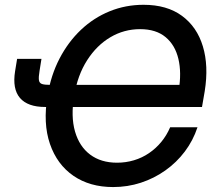

<svg xmlns="http://www.w3.org/2000/svg" viewBox="-20 -758 891 789"><path d="M444.8 10.7Q349.1 10.7 281.7 -35.6Q214.4 -82 185.3 -166.5Q156.2 -251 175.3 -364.7Q189 -448.7 224.6 -517.3Q260.3 -585.9 312.7 -635.5Q365.2 -685.1 430.7 -711.7Q496.1 -738.3 569.8 -738.3Q666 -738.3 727.8 -692.9Q789.6 -647.5 813.7 -567.4Q837.9 -487.3 821.3 -383.3L810.1 -318.4H245.1L260.3 -409.2H747.6L714.4 -387.2Q726.6 -459 713.1 -515.9Q699.7 -572.8 660.4 -605.5Q621.1 -638.2 555.7 -638.2Q489.7 -638.2 433.6 -605Q377.4 -571.8 338.1 -510.5Q298.8 -449.2 284.7 -364.3Q270.5 -279.3 288.3 -217.5Q306.2 -155.8 350.6 -122.6Q395 -89.4 460.9 -89.4Q497.1 -89.4 530.5 -99.4Q564 -109.4 592.3 -128.7Q620.6 -147.9 642.8 -174.8Q665 -201.7 679.2 -234.9H791.5Q773.4 -180.2 739.5 -135.3Q705.6 -90.3 659.4 -57.6Q613.3 -24.9 558.8 -7.1Q504.4 10.7 444.8 10.7ZM50.3 -516.1H150.4L142.6 -467.3Q138.2 -441.4 139.9 -429Q141.6 -416.5 152.6 -412.8Q163.6 -409.2 187 -409.2H221.7L206.5 -318.4H165.5Q93.8 -318.4 62 -355.5Q30.3 -392.6 42 -465.3Z"/></svg>

Font: Inter 24pt Medium
Style: Italic
Weight: 500
Italic angle: -9.3988°
Designer: Rasmus Andersson
Foundry: rsms
Version: Version 4.001;git-66647c0bb